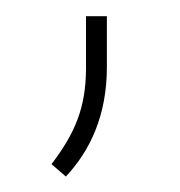

<svg xmlns="http://www.w3.org/2000/svg" viewBox="-20 -98 227 242"><path d="M88.4 -77.6V-12.2C88.4 38.1 74.2 70.3 44.9 108.9L63 124.5C93.8 91.8 114.7 46.9 114.7 -13.2V-77.6Z"/></svg>

Font: Vazirmatn Thin
Style: Regular
Weight: 100
Designer: Saber Rastikerdar
Foundry: Saber Rastikerdar
Version: Version 33.003